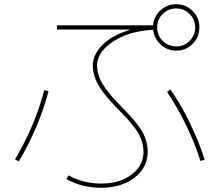

<svg xmlns="http://www.w3.org/2000/svg" viewBox="-20 -840 1040 910"><path d="M772 -404 788 -416Q836 -348 880.5 -256Q925 -164 950 -83L930 -77Q905 -158 861.5 -247.5Q818 -337 772 -404ZM51 -85Q144 -240 190 -413L210 -407Q162 -230 69 -75ZM878.5 -646Q905 -672 905 -710Q905 -748 878.5 -774Q852 -800 815 -800Q778 -800 751.5 -774Q725 -748 725 -710Q725 -672 751.5 -646Q778 -620 815 -620Q852 -620 878.5 -646ZM815 -600Q773 -600 742 -628.5Q711 -657 706 -699Q587 -692 513.5 -641.5Q440 -591 440 -530Q440 -486 466.5 -441.5Q493 -397 557 -333Q627 -263 653.5 -217Q680 -171 680 -120Q680 -46 617.5 2Q555 50 460 50Q369 50 295 9L305 -9Q374 30 460 30Q547 30 603.5 -12.5Q660 -55 660 -120Q660 -164 636.5 -206.5Q613 -249 543 -319Q476 -386 448 -434Q420 -482 420 -530Q420 -582 466.5 -628Q513 -674 595 -698L594 -700H250V-720H705Q709 -762 740.5 -791Q772 -820 815 -820Q861 -820 893 -788Q925 -756 925 -710Q925 -664 893 -632Q861 -600 815 -600Z"/></svg>

Font: M PLUS 1p Thin
Style: Regular
Weight: 250
Version: Version 1.062